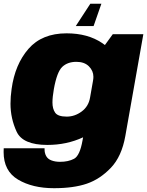

<svg xmlns="http://www.w3.org/2000/svg" viewBox="-66 -777 792 1034"><path d="M225 236.5Q109 236.5 31.2 190.2Q-46.5 144 -46.5 42Q-46.5 32 -46 21.5H174Q174 24.5 174 28Q174 48 183 64Q192 80 212 87.2Q232 94.5 257.5 94.5Q302 94.5 333 78Q364 61.5 378.5 -21L381.5 -37.5Q293.5 3.5 189 3.5Q56.5 3.5 23.5 -68Q-9.5 -139.5 -9.5 -218.5Q-9.5 -256 -3.5 -298Q14.5 -430 87.2 -513.8Q160 -597.5 292.5 -597.5Q407 -597.5 484.5 -545Q492.5 -540 499 -534.5L541.5 -593H706L609 -45Q589.5 65.5 531 126.8Q472.5 188 401.5 212.2Q330.5 236.5 225 236.5ZM420.5 -757H480L438 -636.5H342ZM435 -342.5Q437 -353.5 437 -363.5Q437 -395.5 412.8 -419.8Q388.5 -444 345.5 -444Q298 -444 269.2 -416.8Q240.5 -389.5 224 -297Q216.5 -254 216.5 -225Q216.5 -191 231.2 -170Q246 -149 293.5 -149Q336.5 -149 373.8 -176.5Q411 -204 419 -251.5Z"/></svg>

Font: Rudi
Style: Regular
Weight: 400
Italic angle: -10°
Designer: Tyler Finck
Foundry: Etcetera Type Company
Version: Version 1.111; ttfautohint (v1.8.4)